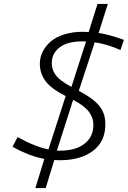

<svg xmlns="http://www.w3.org/2000/svg" viewBox="-20 -817 654 979"><path d="M212.9 142.1H160.2L206.1 -6.8Q132.3 -19.5 43.9 -68.8L69.8 -118.2Q159.7 -67.9 227.1 -55.2L314.9 -327.1Q239.7 -365.2 211.4 -404.5Q183.1 -443.8 183.1 -492.2Q183.1 -523.9 197.3 -552.7Q211.4 -581.5 237.5 -604.5Q263.7 -627.4 305.9 -641.1Q348.1 -654.8 399.9 -654.8Q422.4 -654.8 432.1 -653.8L477.1 -796.9H529.8L482.9 -648.9Q532.7 -642.1 611.8 -613.8L594.2 -562Q522.5 -593.3 462.9 -601.1L381.8 -354Q425.8 -330.6 454.1 -308.3Q482.4 -286.1 495.6 -264.2Q508.8 -242.2 512.9 -224.1Q517.1 -206.1 517.1 -182.1Q517.1 -95.2 453.9 -47.6Q390.6 0 285.2 0Q265.6 0 256.8 -1ZM244.1 -496.1Q244.1 -480 247.6 -467.3Q251 -454.6 260.7 -439Q270.5 -423.3 291.3 -407.2Q312 -391.1 344.2 -374L418.9 -606H399.9Q323.2 -606 283.7 -575.2Q244.1 -544.4 244.1 -496.1ZM285.2 -48.8Q366.2 -48.8 411.1 -84.2Q456.1 -119.6 456.1 -180.2Q456.1 -195.3 452.6 -208.5Q449.2 -221.7 439.2 -238.5Q429.2 -255.4 407.5 -272.9Q385.7 -290.5 353 -308.1L270 -48.8Z"/></svg>

Font: IntelOne Mono Light
Style: Italic
Weight: 300
Italic angle: -16°
Designer: Fred Shallcrass
Foundry: Frere-Jones Type LLC
Version: Version 1.200;hotconv 1.1.0;makeotfexe 2.6.0;FJTRelease1.2